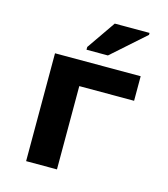

<svg xmlns="http://www.w3.org/2000/svg" viewBox="-113 -855 827 944"><g transform="rotate(15 300.0 -383.0)"><path d="M108 0V-549H544V-424H265V0ZM253 -606V-620L354 -766H531V-756L362 -606Z"/></g></svg>

Font: Noto Sans Mono ExtraBold
Style: Regular
Weight: 800
Designer: Monotype Design Team
Foundry: Monotype Imaging Inc.
Version: Version 2.014